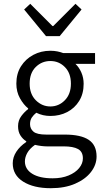

<svg xmlns="http://www.w3.org/2000/svg" viewBox="-20 -764 540 1010"><path d="M247 226Q157 226 102 191.5Q47 157 47 95Q47 63 66 34Q85 5 118 -17V-21Q100 -32 87.5 -51.5Q75 -71 75 -100Q75 -131 92.5 -154Q110 -177 128 -190V-194Q104 -213 85 -247Q66 -281 66 -324Q66 -377 90.5 -415.5Q115 -454 155.5 -475.5Q196 -497 245 -497Q265 -497 282 -493.5Q299 -490 312 -485H480V-428H377Q396 -410 408 -382.5Q420 -355 420 -323Q420 -271 396.5 -233Q373 -195 333.5 -174.5Q294 -154 245 -154Q205 -154 171 -171Q157 -160 147.5 -146Q138 -132 138 -111Q138 -87 156 -71.5Q174 -56 224 -56H321Q405 -56 446.5 -28.5Q488 -1 488 59Q488 103 458.5 141Q429 179 375 202.5Q321 226 247 226ZM245 -204Q289 -204 321 -236.5Q353 -269 353 -324Q353 -379 321.5 -411Q290 -443 245 -443Q200 -443 168 -411.5Q136 -380 136 -324Q136 -269 168.5 -236.5Q201 -204 245 -204ZM257 174Q305 174 341 159Q377 144 396.5 120Q416 96 416 69Q416 34 390.5 20Q365 6 315 6H226Q214 6 197.5 4Q181 2 164 -2Q136 18 123.5 40.5Q111 63 111 85Q111 126 149.5 150Q188 174 257 174ZM222 -574 107 -714 139 -744 256 -627H260L377 -744L409 -714L294 -574Z"/></svg>

Font: Assistant
Style: Regular
Weight: 400
Designer: Hebrew By Ben Nathan, Latin by Paul Hunt
Version: Version 3.000